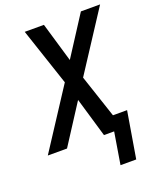

<svg xmlns="http://www.w3.org/2000/svg" viewBox="-168 -836 938 1137"><g transform="rotate(-20 301.5 -267.0)"><path d="M391 201 424 0H360L287 -248L127 0H6L249 -373L128 -735H249L322 -487L482 -735H603L360 -362L450 -92H539L490 201Z"/></g></svg>

Font: Iosevka SS04 SmBd Ex Obl
Style: Regular
Weight: 600
Width: 7
Italic angle: -9°
Monospace: yes
Designer: Belleve Invis
Foundry: Belleve Invis
Version: Version 19.0.0; ttfautohint (v1.8.4)